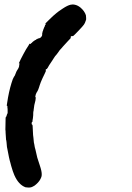

<svg xmlns="http://www.w3.org/2000/svg" viewBox="-20 -718 587 856"><path d="M295 -697Q298 -698 304 -698Q310 -698 313 -697Q325 -695 338 -685Q357 -669 363 -650Q364 -646 364 -638V-631L362 -625Q359 -615 354 -608Q350 -602 330.5 -581.5Q311 -561 307 -558Q304 -557 303 -557Q295 -558 295 -552Q295 -550 296 -550L295 -548Q293 -546 293 -545.5Q293 -545 283 -535Q269 -520 261 -511Q257 -506 255 -504Q245 -494 239 -484Q232 -474 226 -468Q223 -464 219 -457.5Q215 -451 213 -448Q210 -444 199 -427Q194 -417 192.5 -415.5Q191 -414 189 -411Q187 -407 187 -410Q186 -411 184 -408Q184 -404 184 -403Q185 -403 184.5 -402Q184 -401 184 -400Q184 -399 179 -389Q169 -369 162 -352Q159 -344 157 -338Q155 -332 154.5 -330Q154 -328 151 -320Q148 -312 143 -305Q141 -302 139.5 -297Q138 -292 137.5 -288Q137 -284 139 -284Q140 -284 139.5 -283Q139 -282 139 -278.5Q139 -275 138 -270Q132 -250 130 -228Q130 -223 129 -222Q128 -218 128 -204Q127 -190 125 -181Q125 -177 125 -176Q125 -175 124.5 -175Q124 -175 124 -175Q123 -175 122 -173Q121 -171 121 -169Q121 -162 124 -162Q125 -162 125.5 -155.5Q126 -149 126.5 -135.5Q127 -122 127.5 -116Q128 -110 129 -104Q130 -92 131 -83Q132 -79 133 -74Q134 -69 135 -62Q137 -55 138 -51Q143 -27 146 -16Q148 -11 150 -3.5Q152 4 157 18Q167 47 166 61Q166 67 164 72Q158 89 142 103Q135 110 126 114Q117 119 105 118Q98 118 94 117Q63 106 44 63Q37 47 30 22Q28 13 26.5 8.5Q25 4 23.5 -2Q22 -8 20 -17Q17 -30 13 -53Q12 -60 11 -63Q10 -68 9 -85Q8 -94 7 -95Q7 -97 5 -125Q5 -135 4 -140Q4 -144 4.5 -165.5Q5 -187 5 -193L7 -198Q8 -197 9 -200Q10 -203 10 -204.5Q10 -206 10.5 -206Q11 -206 12 -209.5Q13 -213 14 -213V-221V-222Q14 -223 14 -229.5Q14 -236 13.5 -236Q13 -236 13 -238Q14 -244 12 -246L10 -247L12 -260Q19 -308 31 -347Q37 -365 37 -365Q37 -365 39 -369Q42 -376 46 -381Q47 -384 48 -386Q54 -402 56 -404Q58 -406 60.5 -411Q63 -416 63 -416Q64 -417 65 -421.5Q66 -426 65.5 -426.5Q65 -427 66 -429.5Q67 -432 67 -434Q67 -436 65 -436H64L65 -438Q71 -452 85 -478Q96 -499 107 -515L112 -524L113 -522Q114 -521 115.5 -522Q117 -523 119 -525L121 -527Q121 -526 122.5 -527.5Q124 -529 125 -531L127 -532Q127 -532 128.5 -533.5Q130 -535 130.5 -535Q131 -535 132.5 -536.5Q134 -538 134.5 -537.5Q135 -537 135.5 -538Q136 -539 136 -539Q140 -539 141 -542Q141 -542 141.5 -542Q142 -542 143 -543H144V-544Q145 -544 145 -543.5Q145 -543 146.5 -544.5Q148 -546 149.5 -546Q151 -546 151.5 -547Q152 -548 152.5 -547Q153 -546 153.5 -547Q154 -548 155 -547.5Q156 -547 156.5 -548Q157 -549 158 -549Q159 -548 163.5 -553Q168 -558 168 -562Q168 -565 168 -565.5Q168 -566 168 -568Q169 -572 169 -573Q170 -574 170 -575.5Q170 -577 170 -578Q173 -582 172 -583Q172 -583 172.5 -584Q173 -585 173 -585.5Q173 -586 173.5 -586.5Q174 -587 173.5 -587.5Q173 -588 174 -589Q175 -590 175.5 -591.5Q176 -593 176 -593L177 -596L178 -598Q181 -602 180 -603Q180 -604 181 -606Q186 -610 183 -612L182 -613L197 -628Q218 -649 232 -660Q240 -667 260 -680Q281 -694 295 -697Z"/></svg>

Font: TT2020 Style B
Style: Italic
Weight: 400
Italic angle: -15°
Version: Version 0.2.000